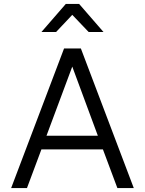

<svg xmlns="http://www.w3.org/2000/svg" viewBox="-20 -963 742 983"><path d="M665 0H581L507 -198H192L118 0H37L308 -715H394ZM218 -268H481L350 -622ZM510 -799H434L350 -887L267 -799H192L317 -943H385Z"/></svg>

Font: Wix Madefor Text
Style: Regular
Weight: 400
Designer: Dalton Maag Ltd
Foundry: Dalton Maag Ltd
Version: Version 3.100